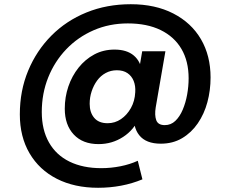

<svg xmlns="http://www.w3.org/2000/svg" viewBox="-20 -676 1092 910"><path d="M445 214Q333 214 249.5 171.5Q166 129 120 50.5Q74 -28 74 -134Q74 -246 113.5 -341Q153 -436 223.5 -507Q294 -578 390 -617Q486 -656 600 -656Q716 -656 801.5 -612Q887 -568 932.5 -490Q978 -412 978 -309Q978 -248 963 -192Q948 -136 917.5 -91.5Q887 -47 843 -21Q799 5 742 5Q672 5 640 -35Q608 -75 617 -141L620 -173L640 -119Q616 -61 563.5 -27Q511 7 447 7Q372 7 329.5 -38.5Q287 -84 287 -161Q287 -216 304 -266Q321 -316 352.5 -355.5Q384 -395 427 -418Q470 -441 523 -441Q581 -441 614.5 -412.5Q648 -384 654 -331L634 -316L654 -433H764L718 -167Q712 -130 720.5 -106.5Q729 -83 761 -83Q790 -83 811 -103Q832 -123 846 -156Q860 -189 867 -228Q874 -267 874 -305Q874 -386 840 -444Q806 -502 741.5 -533.5Q677 -565 586 -565Q498 -565 423.5 -532.5Q349 -500 294 -442.5Q239 -385 208.5 -309Q178 -233 178 -145Q178 -61 212 -1Q246 59 309.5 90Q373 121 460 121Q506 121 551 112Q596 103 633 86L655 174Q607 194 554 204Q501 214 445 214ZM490 -92Q525 -92 553.5 -111.5Q582 -131 600.5 -164Q619 -197 621 -239Q623 -269 613.5 -292.5Q604 -316 584 -329.5Q564 -343 534 -343Q505 -343 481 -330Q457 -317 440.5 -294.5Q424 -272 414.5 -243.5Q405 -215 405 -184Q405 -143 426.5 -117.5Q448 -92 490 -92Z"/></svg>

Font: DM Sans 24pt
Style: Bold
Weight: 700
Designer: Colophon Foundry, Jonny Pinhorn
Foundry: Colophon Foundry
Version: Version 4.004;gftools[0.9.30]